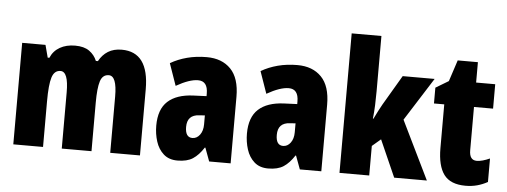

<svg xmlns="http://www.w3.org/2000/svg" viewBox="-50 -896 2752 1042"><g transform="rotate(5 1326.0 -375.0)"><path d="M592 -563Q740 -563 740 -360V0H578V-307Q578 -419 534 -419Q500 -419 488 -381.5Q476 -344 476 -264V0H314V-307Q314 -419 271 -419Q237 -419 224.5 -379Q212 -339 212 -248V0H50V-553H177L195 -485H204Q220 -523 255 -543Q290 -563 338 -563Q387 -563 415.5 -542.5Q444 -522 457 -490H468Q487 -525 517.5 -544Q548 -563 592 -563Z M1055 -563Q1138 -563 1186 -513.5Q1234 -464 1234 -363V0H1117L1090 -73H1087Q1060 -31 1028.5 -10.5Q997 10 945 10Q898 10 869 -16Q840 -42 827 -83Q814 -124 814 -169Q814 -258 861.5 -301.5Q909 -345 1000 -349L1072 -352V-366Q1072 -434 1019 -434Q972 -434 900 -393L858 -513Q899 -537 948.5 -550Q998 -563 1055 -563ZM1042 -245Q976 -242 976 -176Q976 -119 1015 -119Q1039 -119 1055.5 -141Q1072 -163 1072 -198V-247Z M1549 -563Q1632 -563 1680 -513.5Q1728 -464 1728 -363V0H1611L1584 -73H1581Q1554 -31 1522.5 -10.5Q1491 10 1439 10Q1392 10 1363 -16Q1334 -42 1321 -83Q1308 -124 1308 -169Q1308 -258 1355.5 -301.5Q1403 -345 1494 -349L1566 -352V-366Q1566 -434 1513 -434Q1466 -434 1394 -393L1352 -513Q1393 -537 1442.5 -550Q1492 -563 1549 -563ZM1536 -245Q1470 -242 1470 -176Q1470 -119 1509 -119Q1533 -119 1549.5 -141Q1566 -163 1566 -198V-247Z M1989 -458Q1989 -420 1987.5 -382.5Q1986 -345 1982 -309H1985Q1996 -332 2007 -353Q2018 -374 2027 -390L2123 -553H2297L2148 -318L2303 0H2125L2036 -201L1989 -161V0H1827V-760H1989Z M2563 -130Q2578 -130 2596 -135Q2614 -140 2634 -149V-21Q2607 -6 2577.5 2Q2548 10 2514 10Q2432 10 2396.5 -37.5Q2361 -85 2361 -182V-420H2305V-506L2375 -548L2413 -664H2523V-553H2627V-420H2523V-184Q2523 -130 2563 -130Z"/></g></svg>

Font: Noto Sans Kannada ExtraCondensed Black
Style: Regular
Weight: 900
Width: 2
Designer: Jelle Bosma - Monotype Design Team
Foundry: Monotype Imaging Inc.
Version: Version 2.005; ttfautohint (v1.8.4.7-5d5b)